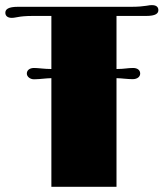

<svg xmlns="http://www.w3.org/2000/svg" viewBox="-20 -717 645 737"><path d="M177.2 0H427.2V-417C438.5 -416.5 448.2 -416 457 -415C468.8 -414.1 478 -413.1 488.8 -413.1C507.8 -413.1 518.1 -422.9 518.1 -434.6C518.1 -447.8 507.8 -456.1 490.7 -456.1C480.5 -456.1 471.7 -455.1 462.4 -454.1C454.1 -453.1 441.4 -452.1 427.2 -452.1V-655.8H540.5C578.1 -655.8 587.9 -665.5 587.9 -678.2C587.9 -689.5 580.6 -697.3 563.5 -697.3C559.6 -697.3 553.7 -697.3 541.5 -694.8C529.8 -692.9 510.3 -690.9 484.4 -690.9H48.8C10.7 -690.9 0.5 -680.7 0.5 -668C0.5 -657.2 7.8 -648.4 25.4 -648.4C29.3 -648.4 35.2 -648.9 47.9 -651.4C59.1 -653.8 79.1 -655.8 104 -655.8H177.2V-452.1C163.6 -452.1 150.9 -453.1 140.1 -454.1C128.9 -455.1 119.6 -456.1 110.8 -456.1C94.2 -456.1 83 -447.8 83 -434.6C83 -422.9 95.2 -412.6 110.8 -412.6C124.5 -412.6 135.3 -414.1 147 -415C155.8 -416 166 -416.5 177.2 -417Z"/></svg>

Font: Limelight
Style: Regular
Weight: 400
Designer: Nicole Fally
Foundry: Nicole Fally
Version: Version 1.002